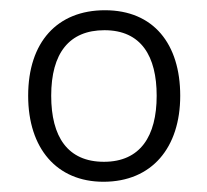

<svg xmlns="http://www.w3.org/2000/svg" viewBox="-20 -744 404 375"><path d="M332 -557C332 -658 280 -724 185 -724C92 -724 35 -662 35 -557C35 -454 91 -389 182 -389C277 -389 332 -456 332 -557ZM80 -557C80 -640 115 -685 184 -685C256 -685 286 -634 286 -557C286 -478 254 -428 183 -428C112 -428 80 -477 80 -557Z"/></svg>

Font: Noto Sans Gujarati Light
Style: Regular
Weight: 300
Designer: Jelle Bosma - Monotype Design Team, Universal Thirst
Foundry: Monotype Imaging Inc.
Version: Version 2.106